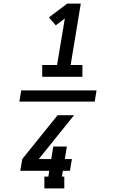

<svg xmlns="http://www.w3.org/2000/svg" viewBox="-20 -870 640 1060"><path d="M213 -446V-511H295L338 -768L288 -730L250 -774L351 -850H426L370 -511H435V-446ZM335 170H225V105H247L252 73H92L103 8L298 -234H389L194 8H263L274 -61H349L338 8H377L366 73H327L322 105H335ZM503 -309H87L97 -371H513Z"/></svg>

Font: Iosevka Slab Medium Extended
Style: Italic
Weight: 500
Width: 7
Italic angle: -9°
Monospace: yes
Designer: Belleve Invis
Foundry: Belleve Invis
Version: Version 11.1.0; ttfautohint (v1.8.3)